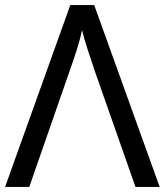

<svg xmlns="http://www.w3.org/2000/svg" viewBox="-20 -734 648 754"><path d="M350 -714 607 0H512L354 -450Q338 -497 324.5 -538.5Q311 -580 302 -616Q295 -580 281.5 -538Q268 -496 252 -451L95 0H0L256 -714Z"/></svg>

Font: Noto IKEA Latin
Style: Regular
Weight: 400
Designer: Monotype Design Team
Foundry: Monotype Imaging Inc.
Version: Version 1.0